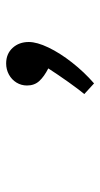

<svg xmlns="http://www.w3.org/2000/svg" viewBox="133 -906 333 640"><g transform="rotate(-90 300.0 -585.5)"><path d="M392.5 -591.5Q365 -605.5 350.2 -621.8Q335.5 -638 335.5 -662.5Q335.5 -681.5 345.2 -697.5Q355 -713.5 372 -722.8Q389 -732 409 -732Q441 -732 460.8 -710.5Q480.5 -689 480.5 -656.5Q480.5 -629.5 462.2 -591.2Q444 -553 412.2 -512.5Q380.5 -472 342.5 -439L307 -471.5Q322 -489.5 346.8 -524.2Q371.5 -559 392.5 -591.5Z"/></g></svg>

Font: JuliaMono
Style: Italic
Weight: 400
Italic angle: -9°
Monospace: yes
Designer: cormullion
Foundry: corm
Version: Version 0.057; ttfautohint (v1.8.4)